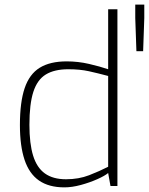

<svg xmlns="http://www.w3.org/2000/svg" viewBox="-20 -803 643 829"><path d="M258 6Q191 6 148.5 -23.5Q106 -53 86 -113Q66 -173 66 -263Q66 -362 86.5 -422.5Q107 -483 151.5 -510.5Q196 -538 268 -538Q317 -538 364.5 -527Q412 -516 447 -504V-763H487V0H457L447 -56Q433 -44 400.5 -29.5Q368 -15 329.5 -4.5Q291 6 258 6ZM265 -29Q320 -29 365 -46.5Q410 -64 447 -83V-475Q402 -487 363.5 -495.5Q325 -504 275 -504Q215 -504 178 -481.5Q141 -459 124 -406.5Q107 -354 107 -264Q107 -183 123 -131Q139 -79 174 -54Q209 -29 265 -29ZM569 -582 564 -725V-783H603V-725L598 -582Z"/></svg>

Font: Exo Thin ExtraLight
Style: Regular
Weight: 250
Version: Version 2.000